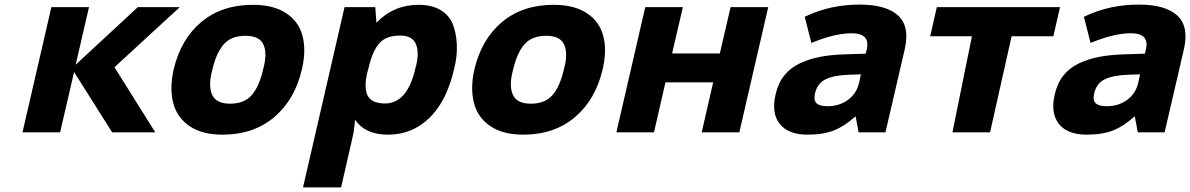

<svg xmlns="http://www.w3.org/2000/svg" viewBox="-20 -577 5188 837"><path d="M310 -295 581 -546H764L479 -284L657 0H469L303 -263L242 0H78L204 -546H368Z M1127 -274Q1146 -342 1129 -381.5Q1112 -421 1050 -421Q988 -421 955.5 -384Q923 -347 906 -274Q887 -206 904 -165.5Q921 -125 983 -125Q1045 -125 1077.5 -162.5Q1110 -200 1127 -274ZM736 -125Q718 -191 737 -274Q768 -406 857.5 -481Q947 -556 1083 -556Q1171 -556 1226 -520.5Q1281 -485 1298 -423Q1316 -359 1296 -274Q1265 -142 1175 -66Q1085 10 950 10Q862 10 807.5 -26.5Q753 -63 736 -125Z M1621 -478Q1696 -556 1805 -556Q1862 -556 1900 -533.5Q1938 -511 1953.5 -472.5Q1969 -434 1971.5 -382.5Q1974 -331 1959 -274Q1917 -93 1801 -24Q1743 10 1671 10Q1572 10 1528 -55Q1523 -2 1519 12L1467 240H1301L1482 -546H1616ZM1658 -126Q1755 -126 1790 -276Q1809 -341 1794.5 -381.5Q1780 -422 1724 -422Q1665 -422 1635.5 -390.5Q1606 -359 1589 -290L1585 -275Q1565 -204 1580.5 -165Q1596 -126 1658 -126Z M2438 -274Q2457 -342 2440 -381.5Q2423 -421 2361 -421Q2299 -421 2266.5 -384Q2234 -347 2217 -274Q2198 -206 2215 -165.5Q2232 -125 2294 -125Q2356 -125 2388.5 -162.5Q2421 -200 2438 -274ZM2047 -125Q2029 -191 2048 -274Q2079 -406 2168.5 -481Q2258 -556 2394 -556Q2482 -556 2537 -520.5Q2592 -485 2609 -423Q2627 -359 2607 -274Q2576 -142 2486 -66Q2396 10 2261 10Q2173 10 2118.5 -26.5Q2064 -63 2047 -125Z M2793 -546H2957L2910 -344H3118L3165 -546H3329L3203 0H3039L3089 -218H2881L2831 0H2667Z M3495 -507Q3601 -557 3728 -557Q3843 -557 3895 -509.5Q3947 -462 3924 -362L3840 0H3723L3710 -70Q3660 -26 3617 -9Q3570 10 3501 10Q3416 10 3379 -37Q3342 -84 3361 -165Q3372 -214 3399 -248Q3426 -282 3467 -301Q3508 -320 3554 -329Q3600 -338 3660 -340L3754 -343L3758 -359Q3776 -432 3693 -432Q3622 -432 3525 -393L3517 -390L3488 -504ZM3533 -170Q3526 -141 3539 -127.5Q3552 -114 3588 -114Q3639 -114 3676.5 -141.5Q3714 -169 3725 -216L3733 -253L3679 -251Q3616 -249 3579.5 -231.5Q3543 -214 3533 -170Z M4064 -546H4601L4572 -419H4390L4296 0H4132L4217 -419H4035Z M4712 -507Q4818 -557 4945 -557Q5060 -557 5112 -509.5Q5164 -462 5141 -362L5057 0H4940L4927 -70Q4877 -26 4834 -9Q4787 10 4718 10Q4633 10 4596 -37Q4559 -84 4578 -165Q4589 -214 4616 -248Q4643 -282 4684 -301Q4725 -320 4771 -329Q4817 -338 4877 -340L4971 -343L4975 -359Q4993 -432 4910 -432Q4839 -432 4742 -393L4734 -390L4705 -504ZM4750 -170Q4743 -141 4756 -127.5Q4769 -114 4805 -114Q4856 -114 4893.5 -141.5Q4931 -169 4942 -216L4950 -253L4896 -251Q4833 -249 4796.5 -231.5Q4760 -214 4750 -170Z"/></svg>

Font: Passageway
Style: BdIt
Weight: 700
Foundry: Ascender Corporation
Version: Version 1.11